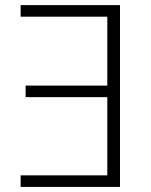

<svg xmlns="http://www.w3.org/2000/svg" viewBox="-20 -734 592 754"><path d="M61 0V-45.4H401.4V-352.5H80.6V-397.9H401.4V-668.5H61V-713.9H451.2V0Z"/></svg>

Font: Open Sans Light
Style: Regular
Weight: 300
Designer: Monotype Design Team
Foundry: Monotype Imaging Inc.
Version: Version 3.000; ttfautohint (v1.8.4)